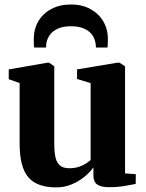

<svg xmlns="http://www.w3.org/2000/svg" viewBox="-20 -825 649 856"><path d="M465 9.5Q431 9.5 413.8 -2.2Q396.5 -14 396.5 -43V-79Q380.5 -56 354.8 -35.5Q329 -15 297.5 -2.2Q266 10.5 231.5 10.5Q144.5 10.5 106 -35Q67.5 -80.5 67.5 -184V-454.5L19 -472V-515.5L191.5 -545.5H199L222 -529.5V-183Q222 -144 228.2 -120.2Q234.5 -96.5 249 -85.8Q263.5 -75 289 -75Q312.5 -75 330.2 -80.8Q348 -86.5 361.5 -95Q375 -103.5 384 -111.5V-454.5L323.5 -473V-515.5L503 -545.5H512.5L537.5 -529.5V-52L585.5 -48.5L585 -5Q567 -1.5 536 4Q505 9.5 465 9.5ZM296.5 -805Q345.5 -805 382.5 -785Q419.5 -765 440.2 -730.2Q461 -695.5 461 -650Q461 -640.5 460.5 -630.5Q460 -620.5 459.5 -613H407.5Q407.5 -617.5 407.2 -623Q407 -628.5 405.5 -635Q402 -655.5 389 -672Q376 -688.5 353.2 -698.2Q330.5 -708 296.5 -708Q263 -708 240 -698.2Q217 -688.5 204.2 -672Q191.5 -655.5 187 -634.5Q186 -628.5 185.8 -623Q185.5 -617.5 185.5 -613H132.5Q131 -620.5 130.8 -630.5Q130.5 -640.5 130.5 -650.5Q130.5 -695.5 151 -730.2Q171.5 -765 209 -785Q246.5 -805 296.5 -805Z"/></svg>

Font: Merriweather 72pt ExtraBold
Style: Regular
Weight: 800
Version: Version 2.100